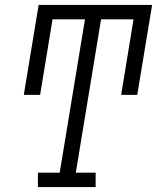

<svg xmlns="http://www.w3.org/2000/svg" viewBox="-20 -755 640 775"><path d="M133 0V-58H221L323 -677H192L142 -372H76L136 -735H594L534 -372H469L519 -677H388L286 -58H366V0Z"/></svg>

Font: Iosevka Curly Slab LtEx
Style: Italic
Weight: 300
Width: 7
Italic angle: -9°
Monospace: yes
Designer: Belleve Invis
Foundry: Belleve Invis
Version: Version 11.1.0; ttfautohint (v1.8.3)